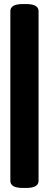

<svg xmlns="http://www.w3.org/2000/svg" viewBox="-20 -788 240 946"><path d="M92 138Q31 138 31 103V-733Q31 -768 92 -768H109Q170 -768 170 -733V103Q170 138 109 138Z"/></svg>

Font: Asap Condensed Black
Style: Regular
Weight: 900
Width: 3
Designer: Pablo Cosgaya
Foundry: Omnibus-Type
Version: Version 3.001; ttfautohint (v1.8.4.7-5d5b)